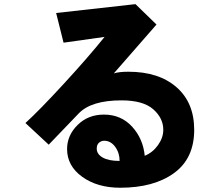

<svg xmlns="http://www.w3.org/2000/svg" viewBox="-20 -838 1040 910"><path d="M100.6 -254.9Q168 -316.4 284.2 -442.9Q400.4 -569.3 475.6 -663.1L281.2 -635.7L246.1 -776.4L622.1 -818.4L721.7 -721.7L519.5 -490.2Q543.9 -498 588.9 -498Q732.4 -498 816.4 -424.8Q900.4 -351.6 900.4 -222.7Q900.4 -86.9 804.7 -17.6Q709 51.8 549.8 51.8Q441.4 51.8 369.6 0Q297.9 -51.8 297.9 -131.8Q297.9 -196.3 347.7 -245.6Q397.5 -294.9 472.7 -294.9Q553.7 -294.9 606 -237.8Q658.2 -180.7 666 -99.6Q704.1 -115.2 729 -150.4Q753.9 -185.5 753.9 -222.7Q753.9 -278.3 706.1 -320.3Q658.2 -362.3 555.7 -362.3Q413.1 -362.3 353.5 -300.8L210.9 -152.3ZM438.5 -133.8Q438.5 -107.4 466.8 -91.3Q495.1 -75.2 546.9 -75.2Q546.9 -113.3 525.9 -142.1Q504.9 -170.9 473.6 -170.9Q460 -170.9 449.2 -161.6Q438.5 -152.3 438.5 -133.8Z"/></svg>

Font: Gothic A1 Black
Style: Regular
Weight: 900
Version: Version 2.50